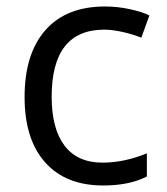

<svg xmlns="http://www.w3.org/2000/svg" viewBox="-20 -565 516 595"><path d="M299.8 9.8Q183.6 9.8 119.9 -61.8Q56.2 -133.3 56.2 -264.2Q56.2 -398.4 120.8 -471.7Q185.5 -544.9 305.2 -544.9Q343.8 -544.9 382.3 -536.6Q420.9 -528.3 442.9 -517.1L418 -448.2Q391.1 -459 359.4 -466.1Q327.6 -473.1 303.2 -473.1Q140.1 -473.1 140.1 -265.1Q140.1 -166.5 179.9 -113.8Q219.7 -61 297.9 -61Q364.7 -61 435.1 -89.8V-18.1Q381.3 9.8 299.8 9.8Z"/></svg>

Font: Sahel FD
Style: FD
Weight: 400
Foundry: Saber Rastikerdar (saber.rastikerdar@gmail.com)
Version: Version 3.3.1